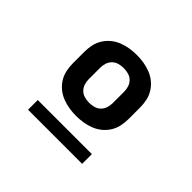

<svg xmlns="http://www.w3.org/2000/svg" viewBox="-119 -859 838 838"><g transform="rotate(45 300.0 -440.5)"><path d="M300 -317Q278 -317 256.5 -320.5Q235 -324 214.5 -332Q194 -340 177 -354Q160 -368 148.5 -386.5Q137 -405 132.5 -426.5Q128 -448 128 -470V-540Q128 -562 132.5 -583.5Q137 -605 148.5 -623.5Q160 -642 177 -656Q194 -670 214.5 -678Q235 -686 256.5 -689.5Q278 -693 300 -693Q322 -693 343.5 -689.5Q365 -686 385.5 -678Q406 -670 423 -656Q440 -642 451.5 -623.5Q463 -605 467.5 -583.5Q472 -562 472 -540V-470Q472 -448 467.5 -426.5Q463 -405 451.5 -386.5Q440 -368 423 -354Q406 -340 385.5 -332Q365 -324 343.5 -320.5Q322 -317 300 -317ZM300 -398Q315 -398 329.5 -402Q344 -406 354.5 -416.5Q365 -427 369.5 -441Q374 -455 374 -470V-540Q374 -555 369.5 -569Q365 -583 354.5 -593.5Q344 -604 329.5 -608Q315 -612 300 -612Q285 -612 270.5 -608Q256 -604 245.5 -593.5Q235 -583 230.5 -569Q226 -555 226 -540V-470Q226 -455 230.5 -441Q235 -427 245.5 -416.5Q256 -406 270.5 -402Q285 -398 300 -398ZM133 -188V-248H467V-188Z"/></g></svg>

Font: Iosevka Etoile Heavy
Style: Regular
Weight: 900
Designer: Belleve Invis
Foundry: Belleve Invis
Version: Version 22.1.2; ttfautohint (v1.8.4)